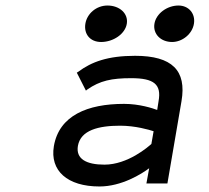

<svg xmlns="http://www.w3.org/2000/svg" viewBox="-20 -664 757 695"><path d="M603 -512C640 -512 676 -541 682 -578C688 -615 663 -644 626 -644C585 -644 545 -615 539 -578C533 -541 562 -512 603 -512ZM346 -512C390 -512 433 -541 439 -578C445 -615 413 -644 369 -644C329 -644 295 -615 289 -578C283 -541 306 -512 346 -512ZM258 -401 291 -336 296 -340C342 -372 384 -381 455 -381C537 -381 565 -359 554 -298L549 -266C533 -272 485 -288 429 -288C297 -288 194 -246 175 -135C160 -46 224 11 340 11C420 11 492 -34 520 -55L510 0H586L637 -298C656 -409 603 -462 469 -462C370 -462 311 -440 263 -404ZM262 -136C272 -193 337 -209 415 -209C470 -209 521 -194 536 -189L528 -143C517 -133 443 -68 358 -68C292 -68 254 -89 262 -136Z"/></svg>

Font: Charger Monospace
Style: Regular
Weight: 400
Designer: Jasper
Foundry: Cannot Into Space Fonts
Version: Version 0.980